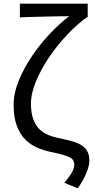

<svg xmlns="http://www.w3.org/2000/svg" viewBox="-20 -816 513 1042"><path d="M329 176Q344 158 354 144.5Q364 131 370.5 119.5Q377 108 380 98Q383 88 383 77Q383 65 378 55.5Q373 46 359 38.5Q345 31 321 24Q297 17 258 9Q217 1 180 -15.5Q143 -32 115 -61Q87 -90 70.5 -135.5Q54 -181 54 -248Q54 -311 82 -379Q110 -447 153.5 -511.5Q197 -576 250.5 -632.5Q304 -689 355 -728Q331 -728 296.5 -727.5Q262 -727 224.5 -726Q187 -725 151 -724Q115 -723 88 -722V-796H456V-722H451Q399 -685 345.5 -628.5Q292 -572 248 -507.5Q204 -443 176 -376.5Q148 -310 148 -253Q148 -205 159.5 -172Q171 -139 192 -117Q213 -95 243 -83Q273 -71 311 -64Q350 -56 379 -47Q408 -38 427 -24.5Q446 -11 455.5 8.5Q465 28 465 56Q465 81 450 120Q435 159 402 206Z"/></svg>

Font: SpoqaHanSansJP-Regular
Style: Regular
Weight: 400
Designer: [Source Han Sans]
Ryoko NISHIZUKA  (kana & ideographs); Paul D. Hunt (Latin, Greek & Cyrillic); Wenlong ZHANG  (bopomofo
Foundry: Spoqa (http://bi.spoqa.com)
Version: Version 1.002.20150607